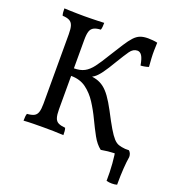

<svg xmlns="http://www.w3.org/2000/svg" viewBox="-149 -805 1017 1096"><g transform="rotate(20 359.0 -257.0)"><path d="M527 9Q498 -13 475.5 -54Q453 -95 430.5 -142.5Q408 -190 380.5 -232.5Q353 -275 315.5 -302.5Q278 -330 224 -330V-376Q262 -376 287.5 -389.5Q313 -403 336 -433.5Q359 -464 389 -514Q420 -564 441 -596.5Q462 -629 479.5 -648Q497 -667 516.5 -674.5Q536 -682 564 -682Q576 -682 593 -680.5Q610 -679 621 -676Q620 -653 619.5 -629Q619 -605 620.5 -580Q622 -555 624 -530Q613 -526 598.5 -523.5Q584 -521 576 -521Q569 -562 558 -578.5Q547 -595 531 -595Q505 -595 486.5 -568.5Q468 -542 439 -494Q409 -443 388.5 -415Q368 -387 350.5 -374.5Q333 -362 312 -354L309 -369Q341 -368 365.5 -361Q390 -354 411 -338Q432 -322 452.5 -293.5Q473 -265 497 -220Q528 -160 548.5 -125.5Q569 -91 584.5 -74Q600 -57 616.5 -51.5Q633 -46 656 -44Q656 -39 655.5 -31Q655 -23 654 -15Q653 -7 651 0Q624 0 605 0.5Q586 1 568.5 3Q551 5 527 9ZM56 3Q56 -11 57 -21.5Q58 -32 61 -40Q88 -42 103 -49.5Q118 -57 124 -75.5Q130 -94 130 -127V-549Q130 -583 124 -601Q118 -619 103 -627Q88 -635 61 -636Q58 -644 57 -655Q56 -666 56 -679Q75 -678 94.5 -677.5Q114 -677 135 -676.5Q156 -676 177 -676Q199 -676 219 -676.5Q239 -677 258.5 -677.5Q278 -678 298 -679Q298 -666 297 -655Q296 -644 293 -636Q267 -635 251.5 -627Q236 -619 230 -601Q224 -583 224 -549V-127Q224 -94 230 -75.5Q236 -57 251.5 -49.5Q267 -42 293 -40Q296 -32 297 -21.5Q298 -11 298 3Q268 1 237 0.5Q206 0 177 0Q148 0 115 0.5Q82 1 56 3ZM619 164Q620 111 616 59.5Q612 8 604 -30L619 -44H679Q694 -31 694 -8Q689 21 686 64.5Q683 108 683 164Q670 168 652.5 168Q635 168 619 164Z"/></g></svg>

Font: Vollkorn
Style: Regular
Weight: 400
Designer: Friedrich Althausen
Foundry: Friedrich Althausen
Version: Version 5.001